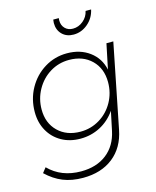

<svg xmlns="http://www.w3.org/2000/svg" viewBox="-134 -823 899 1107"><g transform="rotate(-15 316.0 -269.0)"><path d="M6 108 29 79Q104 155 222 155Q314 155 374.5 108Q435 61 453 -24L477 -138Q440 -85 385.5 -56.5Q331 -28 267 -28Q204 -28 155 -55.5Q106 -83 78.5 -132Q51 -181 51 -244Q51 -321 86.5 -385Q122 -449 183 -486.5Q244 -524 317 -524Q396 -524 451.5 -483Q507 -442 522 -372L553 -521H594L494 -20Q474 82 403 138Q332 194 223 194Q156 194 104 173Q52 152 6 108ZM504 -302Q504 -384 453 -434Q402 -484 319 -484Q257 -484 205.5 -452.5Q154 -421 123.5 -366.5Q93 -312 93 -248Q93 -167 144 -117Q195 -67 278 -67Q340 -67 392 -98.5Q444 -130 474 -184Q504 -238 504 -302ZM324 -718Q324 -689 342 -670.5Q360 -652 389 -652Q423 -652 450.5 -675Q478 -698 485 -732H518Q507 -682 469 -650Q431 -618 384 -618Q342 -618 316 -644Q290 -670 290 -712Q290 -718 292 -732H325Q324 -727 324 -718Z"/></g></svg>

Font: Gontserrat ExtraLight
Style: Italic
Weight: 275
Italic angle: -11.3°
Designer: Julieta Ulanovsky
Foundry: Julieta Ulanovsky
Version: Version 6.001